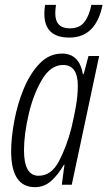

<svg xmlns="http://www.w3.org/2000/svg" viewBox="-20 -762 443 792"><path d="M403 -742H357Q348 -697 328 -671Q308 -645 268 -645Q208 -645 208 -707Q208 -722 211 -742H166Q163 -725 163 -705Q163 -607 266 -607Q376 -607 403 -742ZM79 -142Q79 -207 98 -289.5Q117 -372 153 -433Q189 -494 240 -494Q301 -494 301 -408Q301 -370 293.5 -325.5Q286 -281 274 -232Q255 -158 223.5 -97.5Q192 -37 139 -37Q79 -37 79 -142ZM244 -83H246L235 0H276L389 -531H345L325 -456H322Q307 -541 236 -541Q183 -541 143.5 -500Q104 -459 78 -396Q52 -333 39 -263.5Q26 -194 26 -138Q26 10 124 10Q162 10 190.5 -15Q219 -40 244 -83Z"/></svg>

Font: Noto Sans Display Condensed Light
Style: Italic
Weight: 300
Width: 3
Designer: Monotype Design team
Foundry: Monotype Imaging Inc.
Version: 1.000